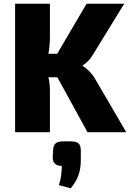

<svg xmlns="http://www.w3.org/2000/svg" viewBox="-20 -710 698 1031"><path d="M488 -291C473 -318 443 -345 424 -356V-359C443 -371 464 -390 480 -418L647 -690H445L287 -421H240C245 -449 248 -479 248 -507V-690H61V0H248V-231C248 -250 245 -273 240 -295H288L450 0H658ZM357 49H322C281 49 267 61 265 98L263 138C264 165 280 181 312 181C311 217 308 250 296 284L360 301C394 259 414 218 414 148V98C413 61 400 49 357 49Z"/></svg>

Font: Exo 2 Extra Bold
Style: Regular
Weight: 800
Designer: Natanael Gama
Version: Version 1.001;PS 001.001;hotconv 1.0.88;makeotf.lib2.5.64775